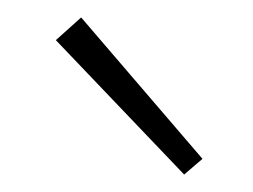

<svg xmlns="http://www.w3.org/2000/svg" viewBox="-20 -708 290 220"><path d="M191 -508 44 -662 73 -688 212 -526Z"/></svg>

Font: EauTest Light
Style: Regular
Weight: 300
Designer: Christian Thalmann (Catharsis Fonts)
Version: Version 0.001;PS 000.001;hotconv 1.0.88;makeotf.lib2.5.64775